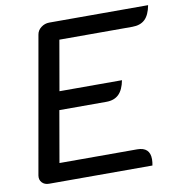

<svg xmlns="http://www.w3.org/2000/svg" viewBox="-79 -773 798 847"><g transform="rotate(-10 320.0 -350.0)"><path d="M141 -656Q144 -675 160.5 -687.5Q177 -700 197 -700H640Q632 -657 611.5 -637.5Q591 -618 555 -618H228L189 -394H469Q461 -352 440.5 -332Q420 -312 385 -312H174L134 -82H482Q539 -82 539 -28Q539 -15 536 0H73Q53 0 41.5 -12.5Q30 -25 33 -44Z"/></g></svg>

Font: K2D
Style: Italic
Weight: 400
Italic angle: -10°
Designer: Katatrad Aksorn Co.,Ltd.
Foundry: Cadson Demak Co.,Ltd.
Version: Version 1.000; ttfautohint (v1.6)